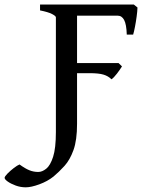

<svg xmlns="http://www.w3.org/2000/svg" viewBox="-152 -635 660 841"><path d="M185.5 -92.8Q185.5 -21 169.9 22.2Q154.3 65.4 130.6 91.6Q106.9 117.7 82.5 138.2Q56.2 159.2 20.3 172.4Q-15.6 185.5 -39.1 185.5Q-62 185.5 -83.3 177.7Q-104.5 169.9 -118.2 160.2Q-131.8 150.4 -131.8 144Q-131.8 138.2 -119.4 125.5Q-106.9 112.8 -91.3 100.8Q-75.7 88.9 -66.4 85.4Q-41.5 103.5 -23.2 110.8Q-4.9 118.2 15.6 118.2Q32.7 118.2 50.5 104Q68.4 89.8 80.6 52Q92.8 14.2 92.8 -56.6V-559.1Q92.8 -564.9 75.7 -573.7Q58.6 -582.5 23.4 -589.4V-615.2H434.1L450.2 -602.1Q449.7 -585.4 446.5 -562.3Q443.4 -539.1 439.2 -517.6Q435.1 -496.1 431.2 -483.4H403.3Q401.9 -528.3 391.8 -547.4Q381.8 -566.4 363.3 -566.4H185.5V-358.9H367.2L382.3 -344.2Q374 -330.6 360.4 -312.7Q346.7 -294.9 336.4 -287.6Q322.3 -301.8 301.5 -308.1Q280.8 -314.5 240.2 -314.5H185.5Z"/></svg>

Font: Gentium Book Plus
Style: Regular
Weight: 400
Designer: Victor Gaultney, Annie Olsen, Iska Routamaa, Becca Hirsbrunner
Foundry: SIL International
Version: Version 6.101